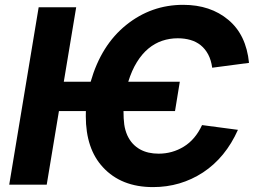

<svg xmlns="http://www.w3.org/2000/svg" viewBox="-20 -757 1049 787"><path d="M607.2 9.9Q476.9 9.9 402 -71.4Q331.7 -147 331.7 -280.9L332 -301.8H221.6L171.5 0H17.8L138.5 -727.3H292.3L241.5 -421.9H351.6Q394.5 -572.1 497.5 -654.8Q600.1 -737.2 730.8 -737.2Q842.7 -737.2 916.2 -675.4Q989.3 -614.3 1000.7 -499.3L849.8 -479.4Q845.5 -511 833.3 -533.9Q821 -556.8 802.7 -571.6Q784.4 -586.3 760.5 -593.2Q736.5 -600.1 708.8 -600.1Q675.1 -600.1 644.7 -589.8Q614.3 -579.5 588.2 -557.9Q562.1 -536.2 541.2 -502.5Q520.2 -468.8 505.7 -421.9H717L697.4 -301.8H486.2Q486.2 -269.9 489.3 -246.8Q492.5 -223.7 501.8 -202.4Q511 -182.5 524.1 -168.3Q537.3 -154.1 553.8 -144.9Q570.3 -135.7 589.5 -131.4Q608.7 -127.1 630 -127.1Q686.4 -127.1 733.3 -155.9Q780.5 -184.7 808.2 -244.3L955.3 -224.8Q904.5 -111.2 812.5 -50.4Q720.2 9.9 607.2 9.9Z"/></svg>

Font: Linik Sans
Style: Bold Italic
Weight: 700
Italic angle: 9°
Designer: Fonts by Rasmus Andersson / Changes by Cristiano Sobral with parts from Marc Monis
Foundry: rsms
Version: Version 3.020; ttfautohint (v1.6)